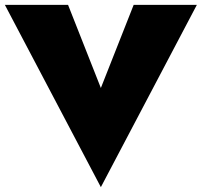

<svg xmlns="http://www.w3.org/2000/svg" viewBox="-25 -720 830 790"><path d="M390 -358 525 -700H785L390 50L-5 -700H255Z"/></svg>

Font: Jost* Black
Style: Regular
Weight: 900
Version: Version 3.7